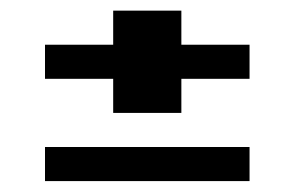

<svg xmlns="http://www.w3.org/2000/svg" viewBox="-20 -332 540 352"><path d="M187.5 -312.5H312.5V-250H437.5V-187.5H312.5V-125H187.5V-187.5H62.5V-250H187.5ZM62.5 -62.5H437.5V0H62.5Z"/></svg>

Font: Half Eighties
Style: Regular
Weight: 400
Monospace: yes
Designer: Jayvee Enaguas (HarvettFox96)
Version: 20191127.01dev02